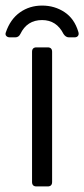

<svg xmlns="http://www.w3.org/2000/svg" viewBox="-35 -669 302 689"><path d="M96 0Q80 0 80 -16V-483Q80 -499 96 -499H136Q152 -499 152 -483V-16Q152 0 136 0ZM116 -649Q161 -649 196.5 -625.5Q232 -602 246 -555Q249 -546 245 -540.5Q241 -535 233 -535H212Q201 -535 193 -547Q168 -597 116 -597Q62 -597 38 -547Q32 -535 20 -535H0Q-8 -535 -12.5 -540Q-17 -545 -14 -553Q2 -600 36.5 -624.5Q71 -649 116 -649Z"/></svg>

Font: Pitagon Sans
Style: Regular
Weight: 400
Designer: Travis Tran
Foundry: Pitagon
Version: Version 1.001; ttfautohint (v1.8.4.7-5d5b);gftools[0.9.26]